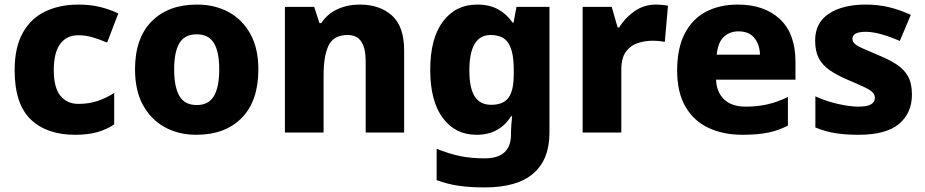

<svg xmlns="http://www.w3.org/2000/svg" viewBox="-20 -579 4044 839"><path d="M308 10Q184 10 114 -57.5Q44 -125 44 -272Q44 -372 79.5 -435.5Q115 -499 178 -529Q241 -559 322 -559Q376 -559 419.5 -548Q463 -537 497 -520L448 -393Q413 -408 383 -416.5Q353 -425 322 -425Q271 -425 243 -387Q215 -349 215 -273Q215 -196 244 -160.5Q273 -125 323 -125Q367 -125 405.5 -137.5Q444 -150 479 -173V-35Q445 -13 405 -1.5Q365 10 308 10Z M1109 -276Q1109 -138 1036.5 -64Q964 10 838 10Q760 10 699.5 -23.5Q639 -57 604.5 -120.5Q570 -184 570 -276Q570 -412 642.5 -485.5Q715 -559 841 -559Q919 -559 979.5 -526Q1040 -493 1074.5 -430Q1109 -367 1109 -276ZM741 -276Q741 -199 764 -159.5Q787 -120 840 -120Q892 -120 915 -159.5Q938 -199 938 -276Q938 -352 915 -390.5Q892 -429 839 -429Q787 -429 764 -390.5Q741 -352 741 -276Z M1552 -559Q1639 -559 1692.5 -511.5Q1746 -464 1746 -358V0H1578V-311Q1578 -368 1559 -397Q1540 -426 1499 -426Q1438 -426 1416 -380.5Q1394 -335 1394 -250V0H1225V-549H1353L1376 -478H1384Q1410 -518 1454 -538.5Q1498 -559 1552 -559Z M2065 -559Q2119 -559 2157 -538Q2195 -517 2220 -480H2224L2237 -549H2381V1Q2381 118 2310.5 179Q2240 240 2098 240Q2036 240 1986 233Q1936 226 1888 208V71Q1939 92 1988 102.5Q2037 113 2098 113Q2213 113 2213 8V-3Q2213 -17 2214.5 -35.5Q2216 -54 2218 -71H2213Q2189 -32 2151.5 -11Q2114 10 2062 10Q1969 10 1914.5 -64Q1860 -138 1860 -274Q1860 -411 1915.5 -485Q1971 -559 2065 -559ZM2124 -426Q2031 -426 2031 -271Q2031 -194 2054.5 -157.5Q2078 -121 2126 -121Q2179 -121 2202 -152Q2225 -183 2225 -254V-275Q2225 -352 2202.5 -389Q2180 -426 2124 -426Z M2845 -559Q2858 -559 2874 -557.5Q2890 -556 2899 -554L2885 -396Q2876 -398 2862 -399.5Q2848 -401 2831 -401Q2799 -401 2767.5 -391Q2736 -381 2715.5 -353.5Q2695 -326 2695 -275V0H2526V-549H2653L2679 -459H2686Q2710 -500 2752 -529.5Q2794 -559 2845 -559Z M3204 -559Q3320 -559 3388 -495.5Q3456 -432 3456 -309V-231H3109Q3111 -177 3144 -145Q3177 -113 3238 -113Q3290 -113 3333.5 -123Q3377 -133 3423 -155V-30Q3382 -9 3336.5 0.5Q3291 10 3224 10Q3141 10 3076.5 -20Q3012 -50 2975.5 -112.5Q2939 -175 2939 -271Q2939 -368 2972 -432Q3005 -496 3064.5 -527.5Q3124 -559 3204 -559ZM3207 -442Q3168 -442 3142.5 -417.5Q3117 -393 3112 -340H3301Q3300 -383 3277 -412.5Q3254 -442 3207 -442Z M3965 -166Q3965 -85 3908.5 -37.5Q3852 10 3732 10Q3674 10 3630.5 3Q3587 -4 3543 -22V-158Q3591 -136 3643 -124.5Q3695 -113 3731 -113Q3769 -113 3786 -123Q3803 -133 3803 -151Q3803 -164 3794.5 -174Q3786 -184 3760.5 -196.5Q3735 -209 3685 -230Q3636 -251 3604.5 -273Q3573 -295 3557.5 -325.5Q3542 -356 3542 -402Q3542 -480 3602.5 -519.5Q3663 -559 3763 -559Q3816 -559 3863 -548Q3910 -537 3960 -514L3912 -400Q3871 -418 3832.5 -429Q3794 -440 3763 -440Q3705 -440 3705 -410Q3705 -399 3713.5 -389.5Q3722 -380 3746.5 -369Q3771 -358 3818 -338Q3865 -319 3898 -297.5Q3931 -276 3948 -245Q3965 -214 3965 -166Z"/></svg>

Font: Noto Sans Sinhala ExtraBold
Style: Regular
Weight: 800
Designer: Jelle Bosma - Monotype Design Team
Foundry: Monotype Imaging Inc.
Version: Version 2.006; ttfautohint (v1.8.4.7-5d5b)